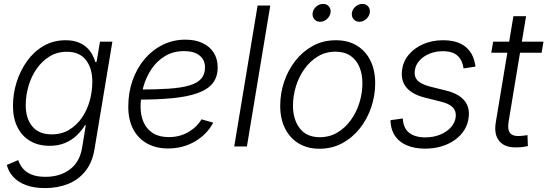

<svg xmlns="http://www.w3.org/2000/svg" viewBox="-20 -756 2825 991"><path d="M212.9 214.8Q155.3 214.8 114.3 199.5Q73.2 184.1 48.6 157Q23.9 129.9 15.1 95.2L74.2 70.3Q81.1 92.8 97.2 112.5Q113.3 132.3 141.8 144.5Q170.4 156.7 214.8 156.7Q289.1 156.7 340.3 118.7Q391.6 80.6 403.8 6.3L422.9 -109.9L418 -108.9Q401.4 -81.5 376.2 -57.4Q351.1 -33.2 316.4 -18.3Q281.7 -3.4 235.8 -3.4Q178.2 -3.4 136 -28.1Q93.8 -52.7 70.3 -99.1Q46.9 -145.5 46.9 -210Q46.9 -272 65.7 -331.8Q84.5 -391.6 119.6 -440.7Q154.8 -489.7 205.1 -519Q255.4 -548.3 318.4 -548.3Q355.5 -548.3 382.1 -538.3Q408.7 -528.3 426.8 -511.7Q444.8 -495.1 455.8 -475.1Q466.8 -455.1 472.2 -435.5L478.5 -437L496.1 -541H560.1L467.8 13.7Q456.5 83 420.4 127.7Q384.3 172.4 330.8 193.6Q277.3 214.8 212.9 214.8ZM246.6 -62.5Q298.3 -62.5 337.6 -86.4Q377 -110.4 403.6 -149.7Q430.2 -189 443.4 -237.1Q456.5 -285.2 456.5 -334Q456.5 -404.3 423.3 -446.5Q390.1 -488.8 325.2 -488.8Q275.4 -488.8 235.8 -464.6Q196.3 -440.4 168.7 -400.4Q141.1 -360.4 127 -311.3Q112.8 -262.2 112.8 -213.4Q112.8 -144 147 -103.3Q181.2 -62.5 246.6 -62.5Z M847.7 10.3Q785.2 10.3 738.8 -15.6Q692.4 -41.5 667.2 -89.8Q642.1 -138.2 642.1 -205.6Q642.1 -278.3 664.3 -341.3Q686.5 -404.3 726.6 -451.4Q766.6 -498.5 820.3 -524.9Q874 -551.3 936.5 -551.3Q988.3 -551.3 1025.6 -533.7Q1063 -516.1 1083.3 -483.9Q1103.5 -451.7 1103.5 -407.7Q1103.5 -358.4 1077.6 -326.2Q1051.8 -293.9 1000 -275.4Q948.2 -256.8 870.4 -249.3Q792.5 -241.7 689 -241.7L696.8 -293.9Q786.6 -293.9 851.3 -298.3Q916 -302.7 957.3 -314.9Q998.5 -327.1 1018.3 -349.6Q1038.1 -372.1 1038.1 -408.2Q1038.1 -447.3 1009.8 -469.7Q981.4 -492.2 930.7 -492.2Q874.5 -492.2 832.3 -466.8Q790 -441.4 762 -399.7Q733.9 -357.9 719.7 -307.1Q705.6 -256.3 705.6 -205.1Q705.6 -160.6 721.2 -125Q736.8 -89.4 769.3 -68.8Q801.8 -48.3 851.6 -48.3Q906.2 -48.3 950.7 -73.5Q995.1 -98.6 1020 -140.1L1080.6 -123Q1048.8 -62.5 986.6 -26.1Q924.3 10.3 847.7 10.3Z M1375 -727.5 1254.4 0H1189L1309.6 -727.5Z M1628.9 11.7Q1566.4 11.7 1521 -16.1Q1475.6 -43.9 1450.9 -93.8Q1426.3 -143.6 1426.3 -210Q1426.3 -273.4 1446.5 -334Q1466.8 -394.5 1504.9 -442.9Q1543 -491.2 1595.7 -519.8Q1648.4 -548.3 1713.9 -548.3Q1776.4 -548.3 1821.8 -520.8Q1867.2 -493.2 1891.8 -443.4Q1916.5 -393.6 1916.5 -327.1Q1916.5 -262.7 1896 -202.1Q1875.5 -141.6 1837.4 -93.5Q1799.3 -45.4 1746.6 -16.8Q1693.8 11.7 1628.9 11.7ZM1630.4 -47.9Q1682.1 -47.9 1722.9 -72.8Q1763.7 -97.7 1792.2 -138.2Q1820.8 -178.7 1835.7 -227.8Q1850.6 -276.9 1850.6 -325.7Q1850.6 -373 1835.2 -409.9Q1819.8 -446.8 1789.1 -468Q1758.3 -489.3 1711.9 -489.3Q1661.1 -489.3 1620.6 -464.8Q1580.1 -440.4 1551.3 -399.9Q1522.5 -359.4 1507.3 -310.1Q1492.2 -260.7 1492.2 -210.4Q1492.2 -139.6 1527.1 -93.8Q1562 -47.9 1630.4 -47.9ZM1835 -643.6Q1815.9 -643.6 1804.7 -657.2Q1793.5 -670.9 1796.4 -689.9Q1799.3 -709 1815.4 -722.4Q1831.5 -735.8 1850.6 -735.8Q1869.6 -735.8 1880.6 -722.4Q1891.6 -709 1888.7 -689.9Q1885.3 -670.9 1869.6 -657.2Q1854 -643.6 1835 -643.6ZM1632.3 -643.6Q1613.3 -643.6 1602.1 -657.2Q1590.8 -670.9 1593.8 -689.9Q1596.7 -709 1612.8 -722.4Q1628.9 -735.8 1647.9 -735.8Q1667 -735.8 1678 -722.4Q1689 -709 1686 -689.9Q1682.6 -670.9 1667 -657.2Q1651.4 -643.6 1632.3 -643.6Z M2174.3 11.2Q2122.1 11.2 2083.3 -4.4Q2044.4 -20 2022 -50Q1999.5 -80.1 1996.1 -123Q1995.6 -127 1995.6 -129.4Q1995.6 -131.8 1995.6 -135.7L2059.1 -144.5Q2061.5 -94.7 2091.6 -70.8Q2121.6 -46.9 2175.3 -46.9Q2217.8 -46.9 2252.4 -61.3Q2287.1 -75.7 2308.6 -100.3Q2330.1 -125 2332.5 -155.8Q2334.5 -184.1 2316.4 -202.4Q2298.3 -220.7 2258.8 -230.5L2173.8 -252Q2109.4 -268.1 2079.3 -302.5Q2049.3 -336.9 2054.7 -389.2Q2059.1 -436.5 2088.6 -472.4Q2118.2 -508.3 2164.6 -528.3Q2210.9 -548.3 2266.1 -548.3Q2339.8 -548.3 2380.6 -516.1Q2421.4 -483.9 2431.2 -428.2Q2432.1 -424.3 2432.9 -420.7Q2433.6 -417 2433.6 -412.1L2372.6 -402.8Q2367.7 -442.9 2342.8 -467.3Q2317.9 -491.7 2265.1 -491.7Q2226.6 -491.7 2194.3 -477.8Q2162.1 -463.9 2142.3 -440.2Q2122.6 -416.5 2120.6 -386.7Q2117.7 -356.9 2137.5 -338.4Q2157.2 -319.8 2201.7 -308.6L2282.2 -288.6Q2345.7 -272.9 2375.2 -239Q2404.8 -205.1 2399.4 -153.8Q2396 -116.7 2377.4 -86.4Q2358.9 -56.2 2328.4 -34.2Q2297.9 -12.2 2258.5 -0.5Q2219.2 11.2 2174.3 11.2Z M2785.2 -541 2775.4 -483.9H2515.6L2525.4 -541ZM2629.9 -672.4H2695.3L2605 -127Q2598.6 -86.4 2613.3 -68.8Q2627.9 -51.3 2665 -54.2Q2672.4 -54.7 2682.9 -55.9Q2693.4 -57.1 2702.6 -58.6L2704.6 -2Q2693.8 0.5 2680.7 2.4Q2667.5 4.4 2653.8 4.4Q2588.4 8.3 2558.6 -26.1Q2528.8 -60.5 2538.6 -122.1Z"/></svg>

Font: Inter 17pt Light
Style: Italic
Weight: 300
Italic angle: -9.3988°
Version: Version 4.001;git-66647c0bb